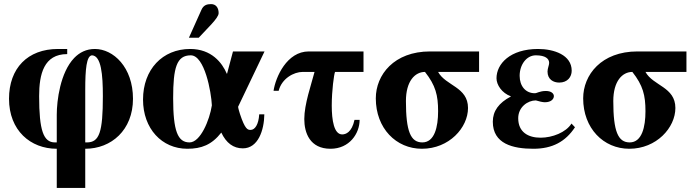

<svg xmlns="http://www.w3.org/2000/svg" viewBox="-20 -712 3409 937"><path d="M396 -274C396 -374 402 -440 429 -442C474 -440 482 -348 482 -243C482 -67 465 -17 404 -17H396ZM396 205V14C523 14 629 -77 629 -230C629 -384 533 -473 443 -473C401 -473 368 -456 342 -429C274 -358 257 -221 257 -152V-17H248C192 -17 171 -75 171 -243C171 -350 194 -448 308 -448V-473H263C115 -473 24 -379 24 -230C24 -75 129 14 257 14V205Z M1014 -198C1003 -126 958 -17 905 -17C847 -17 825 -73 825 -233C825 -382 842 -442 911 -442C979 -442 1011 -262 1014 -198ZM1271 -461H1117L1088 -352H1087C1064 -406 1012 -473 908 -473C773 -473 678 -373 678 -226C678 -84 770 14 894 14C963 14 1013 -5 1060 -65C1084 -14 1119 12 1165 12C1240 12 1269 -77 1270 -154H1245C1242 -104 1224 -78 1203 -78C1189 -78 1176 -80 1151 -156C1148 -165 1142 -186 1142 -191ZM902 -528H950L1013 -595C1032 -616 1047 -635 1047 -648C1047 -674 1034 -692 1010 -692C990 -692 973 -687 963 -664Z M1515 -361C1499 -299 1465 -204 1465 -131C1465 -64 1492 14 1593 14C1685 14 1735 -60 1735 -127H1710C1697 -66 1667 -56 1650 -56C1610 -56 1599 -125 1599 -197C1599 -271 1610 -349 1615 -361H1754V-461H1487C1380 -461 1325 -336 1315 -269H1340C1355 -329 1414 -361 1457 -361Z M2118 -169C2118 -93 2101 -17 2041 -17C1984 -17 1961 -71 1961 -219C1961 -316 2005 -361 2054 -361C2106 -295 2118 -247 2118 -169ZM2318 -461H2079C1903 -461 1814 -347 1814 -232C1814 -86 1913 14 2039 14C2172 14 2264 -89 2264 -185C2264 -288 2155 -293 2118 -361H2318Z M2769 -109C2742 -66 2676 -40 2618 -40C2558 -40 2509 -67 2509 -135C2509 -190 2556 -222 2595 -222C2612 -217 2628 -213 2639 -213C2670 -213 2683 -229 2683 -243C2683 -255 2671 -268 2644 -268C2614 -268 2601 -257 2590 -257C2545 -257 2516 -292 2516 -342C2516 -396 2549 -442 2595 -442C2641 -442 2660 -426 2660 -405C2660 -394 2652 -378 2652 -363C2652 -324 2681 -309 2709 -309C2750 -309 2770 -337 2770 -367C2770 -444 2683 -473 2606 -473C2469 -473 2403 -400 2403 -330C2403 -298 2429 -258 2473 -242V-241C2414 -210 2385 -170 2385 -118C2385 -10 2483 14 2583 14C2676 14 2740 -21 2786 -91Z M3130 -169C3130 -93 3113 -17 3053 -17C2996 -17 2973 -71 2973 -219C2973 -316 3017 -361 3066 -361C3118 -295 3130 -247 3130 -169ZM3330 -461H3091C2915 -461 2826 -347 2826 -232C2826 -86 2925 14 3051 14C3184 14 3276 -89 3276 -185C3276 -288 3167 -293 3130 -361H3330Z"/></svg>

Font: XITS
Style: Bold
Weight: 700
Designer: MicroPress Inc., with final additions and corrections provided by Coen Hoffman, Elsevier (retired)
Version: Version 1.302